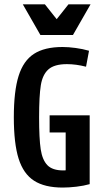

<svg xmlns="http://www.w3.org/2000/svg" viewBox="-20 -846 478 875"><path d="M43 -311.5Q43 -430.7 64.8 -500Q86.5 -569.3 134.8 -600.6Q183 -631.8 265 -631.8Q292 -631.8 324.7 -627.4Q357.4 -623 385.7 -614.7L372.1 -542Q326.3 -553.7 285.1 -553.7Q227.6 -553.7 200.7 -529.8Q173.8 -505.9 166 -457.3Q158.2 -408.7 158.2 -311.5Q158.2 -214.4 165.5 -165.8Q172.9 -117.2 195.9 -93.3Q219 -69.3 268.3 -69.3Q303.7 -69.3 372.1 -81.1L388.7 -6.8Q361.2 1 327.6 4.9Q293.9 8.8 265.8 8.8Q183.6 8.8 135.1 -22.5Q86.7 -53.7 64.8 -123Q43 -192.4 43 -311.5ZM279.3 -242.2H206.1V-320.3H388.7V-6.8H279.3ZM84 -826.2H184.6L271.5 -716.8H205.1L292 -826.2H392.6L312.5 -686.5H164.1Z"/></svg>

Font: Sudo Var
Style: Regular
Weight: 400
Monospace: yes
Designer: Jens Kutilek
Foundry: Jens Kutilek
Version: Version 0.065;FEAKit 1.0